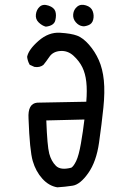

<svg xmlns="http://www.w3.org/2000/svg" viewBox="-20 -805 540 821"><path d="M225 -4Q189 -10 161 -41Q133 -72 120 -116.5Q107 -161 102 -298Q98 -362 139 -366L349 -370Q353 -419 349 -455Q345 -491 332 -517.5Q319 -544 294.5 -566.5Q270 -589 238.5 -587Q207 -585 191.5 -562.5Q176 -540 166 -528Q150 -515 127 -519L107 -528Q98 -544 96 -562Q102 -593 145 -630.5Q188 -668 236.5 -665Q285 -662 310 -652.5Q335 -643 360.5 -614Q386 -585 402.5 -548Q419 -511 424 -461.5Q429 -412 422 -344Q415 -276 403.5 -195Q392 -114 357.5 -65Q323 -16 290.5 -11Q258 -6 225 -4ZM285 -88Q295 -94 306 -117Q317 -140 326 -191.5Q335 -243 341 -294L178 -290Q182 -181 190.5 -148.5Q199 -116 219 -96Q239 -76 285 -88ZM176 -691Q160 -695 145.5 -709Q131 -723 133.5 -743.5Q136 -764 150 -776.5Q164 -789 187.5 -781Q211 -773 216.5 -757Q222 -741 216.5 -718Q211 -695 176 -691ZM333 -693Q317 -695 304 -710Q291 -725 293 -744.5Q295 -764 310 -776.5Q325 -789 347.5 -782Q370 -775 376.5 -757Q383 -739 378.5 -721Q374 -703 357.5 -697Q341 -691 333 -693Z"/></svg>

Font: Kosefont JP
Style: Regular
Weight: 400
Designer: Nozomi Seto 瀬戸のぞみ
Version: Version 3.00;June 19, 2020